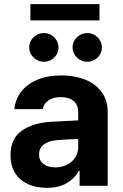

<svg xmlns="http://www.w3.org/2000/svg" viewBox="-20 -904 598 934"><path d="M228.5 -311.5Q282.2 -314.9 360.4 -318.4V-361.3Q359.4 -394.5 337.4 -413.1Q315.4 -431.6 275.4 -431.6Q239.3 -431.6 216.3 -416Q193.4 -400.4 187.5 -373H49.8Q54.2 -419.9 82.3 -457Q110.4 -494.1 160.6 -515.6Q210.9 -537.1 279.3 -537.1Q339.8 -537.1 390.9 -518.1Q441.9 -499 472.9 -458.7Q503.9 -418.5 503.9 -357.4V0H367.2V-73.2H363.3Q342.3 -34.7 303.5 -12.5Q264.6 9.8 208 9.8Q156.2 9.8 116.5 -8.1Q76.7 -25.9 54 -61.5Q31.2 -97.2 31.2 -148.4Q31.2 -230.5 86.4 -268.6Q141.6 -306.6 228.5 -311.5ZM249 -89.8Q281.2 -89.8 306.9 -103Q332.5 -116.2 346.7 -139.2Q360.8 -162.1 360.4 -189.5V-228Q337.4 -227.5 303.7 -225.6Q270 -223.6 252 -221.7Q213.9 -217.8 191.9 -200.2Q169.9 -182.6 169.9 -152.3Q169.9 -122.6 191.7 -106.2Q213.4 -89.8 249 -89.8ZM122.1 -672.9Q122.1 -691.9 131.6 -708Q141.1 -724.1 157.7 -733.6Q174.3 -743.2 193.4 -743.2Q212.9 -743.2 229.2 -733.6Q245.6 -724.1 255.1 -708Q264.6 -691.9 264.6 -672.9Q264.6 -654.3 255.1 -638.4Q245.6 -622.6 229.2 -613Q212.9 -603.5 193.4 -603.5Q174.3 -603.5 158 -613Q141.6 -622.6 131.8 -638.7Q122.1 -654.8 122.1 -672.9ZM333 -672.9Q333 -691.9 342.5 -708Q352.1 -724.1 368.7 -733.6Q385.3 -743.2 404.3 -743.2Q423.8 -743.2 440.2 -733.6Q456.5 -724.1 466.1 -708Q475.6 -691.9 475.6 -672.9Q475.6 -654.3 466.1 -638.4Q456.5 -622.6 440.2 -613Q423.8 -603.5 404.3 -603.5Q385.3 -603.5 368.9 -613Q352.5 -622.6 342.8 -638.7Q333 -654.8 333 -672.9ZM463.9 -804.7H127.9V-883.8H463.9Z"/></svg>

Font: Pretendard GOV
Style: Bold
Weight: 700
Designer: Base glyphs from Inter by Rasmus Andersson; Hangeul glyphs from Noto Sans CJK(Source Han Sans) by Jang Soo-young and Kan
Foundry: Kil Hyung-jin
Version: Version 1.309